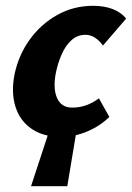

<svg xmlns="http://www.w3.org/2000/svg" viewBox="-20 -458 455 662"><path d="M87 184 156 -26H247L212 184ZM190 14Q130 14 89.5 -13.5Q49 -41 33.5 -89.5Q18 -138 30 -201Q44 -268 82.5 -321.5Q121 -375 177.5 -406.5Q234 -438 301 -438Q339 -438 368 -427Q397 -416 415 -394L335 -301Q323 -318 307.5 -328Q292 -338 275 -338Q247 -338 226.5 -319.5Q206 -301 193 -271.5Q180 -242 173 -209Q162 -154 176.5 -120.5Q191 -87 229 -87Q256 -87 279.5 -96Q303 -105 321 -119L357 -55Q326 -24 281.5 -5Q237 14 190 14Z"/></svg>

Font: Ysabeau ExtraBold
Style: Italic
Weight: 800
Italic angle: -12°
Designer: Christian Thalmann (Catharsis Fonts)
Version: Version 2.002